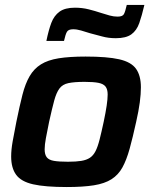

<svg xmlns="http://www.w3.org/2000/svg" viewBox="-20 -746 614 774"><path d="M249 8Q162 8 113.5 -3Q65 -14 45 -41.5Q25 -69 25 -115Q25 -142 31 -176Q37 -210 46 -255Q59 -319 70.5 -364Q82 -409 99.5 -439Q117 -469 145 -486.5Q173 -504 216.5 -511Q260 -518 325 -518Q412 -518 460.5 -507Q509 -496 528.5 -468.5Q548 -441 548 -394Q548 -367 543.5 -333Q539 -299 529 -255Q515 -191 502.5 -146Q490 -101 473.5 -71Q457 -41 429.5 -23.5Q402 -6 358.5 1Q315 8 249 8ZM254 -94Q287 -94 308 -97.5Q329 -101 342.5 -110Q356 -119 365 -136.5Q374 -154 381.5 -183.5Q389 -213 398 -255Q406 -293 410 -320Q414 -347 414 -365Q414 -386 405.5 -397Q397 -408 377 -412Q357 -416 321 -416Q280 -416 256 -411Q232 -406 219.5 -389Q207 -372 198.5 -340.5Q190 -309 178 -255Q170 -216 165 -189Q160 -162 160 -144Q160 -123 168.5 -112Q177 -101 197.5 -97.5Q218 -94 254 -94ZM167 -581Q176 -625 187 -654Q198 -683 220 -699Q242 -715 282 -715Q311 -715 337 -708.5Q363 -702 387 -694Q406 -688 422 -683.5Q438 -679 454 -679Q474 -679 479.5 -689Q485 -699 491 -726H562Q552 -683 541.5 -653Q531 -623 509.5 -607.5Q488 -592 447 -592Q417 -592 392 -599Q367 -606 343 -612Q324 -618 307 -623Q290 -628 275 -628Q256 -628 250 -618Q244 -608 238 -581Z"/></svg>

Font: Saira Thin SemiBold
Style: Italic
Weight: 600
Italic angle: -12°
Version: Version 1.101